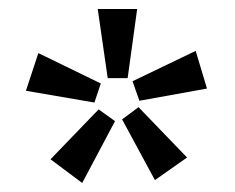

<svg xmlns="http://www.w3.org/2000/svg" viewBox="-20 -741 517 423"><path d="M217.3 -568.8 195.3 -721.2H282.2L261.2 -568.8ZM188 -515.1 37.1 -541 64.5 -624 202.1 -557.1ZM233.4 -474.1 161.1 -337.9 91.3 -390.1 197.3 -500ZM285.2 -504.9 392.1 -394 321.3 -344.2 249 -478ZM272 -562 411.1 -628.9 436 -545.9 287.1 -519Z"/></svg>

Font: Brawler
Style: Regular
Weight: 400
Version: Version 1.000